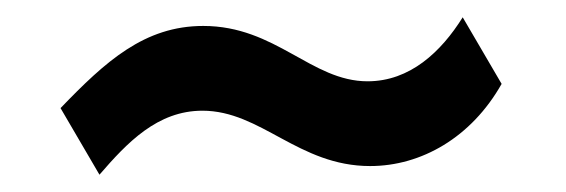

<svg xmlns="http://www.w3.org/2000/svg" viewBox="-20 -484 655 222"><path d="M515 -464C490 -424 454 -390 405 -390C340 -390 299 -454 215 -454C147 -454 102 -413 50 -359L95 -282C127 -319 162 -356 214 -356C282 -356 325 -292 408 -292C467 -292 525 -325 560 -387Z"/></svg>

Font: Cheyenne Sans
Style: Bold Italic
Weight: 700
Italic angle: -8.13011°
Designer: The Public Sans project authors (U.S. Web Design System), Libre Franklin designed by Pablo Impallari and Rodrigo Fuenzal
Foundry: The Cheyenne Sans Project Authors
Version: Version 2.007